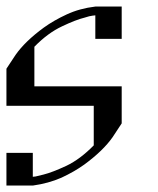

<svg xmlns="http://www.w3.org/2000/svg" viewBox="-20 -577 492 597"><path d="M358.4 -556.6H276.4C243.8 -552.7 214.2 -544.6 187.5 -532.2C160.8 -519.9 137 -506.2 116.2 -491.2C77.1 -462.6 47.9 -434.2 28.3 -406.2L0 -363.3V-279.3V-277.3V-268.6V-248H82H120.1H271.5V-125C243.5 -96.4 215.2 -75.2 186.5 -61.5C157.2 -47.9 133.5 -38.7 115.2 -34.2C104.8 -31.6 96.7 -29.6 90.8 -28.3L82 -27.3V-101.6H0V0H19.5H82C114.6 -4.6 144.2 -12.7 170.9 -24.4C197.6 -36.8 221.4 -50.5 242.2 -65.4C281.2 -94.1 310.5 -122.4 330.1 -150.4L358.4 -193.4V-277.3V-279.3V-288.1V-308.6H276.4H239.3H86.9V-431.6C114.9 -460.3 143.6 -481.4 172.9 -495.1C201.5 -508.8 225.3 -517.9 244.1 -522.5C253.9 -525.7 261.7 -527.7 267.6 -528.3L276.4 -529.3V-456.1H358.4Z"/></svg>

Font: Cully Mac
Style: Regular
Weight: 400
Designer: Arif Nurcahyadi
Version: Version 1.0